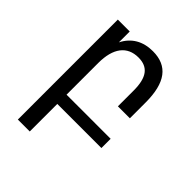

<svg xmlns="http://www.w3.org/2000/svg" viewBox="-212 -689 1025 1025"><g transform="rotate(45 301.0 -176.0)"><path d="M94.2 208H184.1V0H517.1V-69.8H184.1V-309.1C184.1 -421.4 230.5 -481.9 315.4 -481.9C388.7 -481.9 421.9 -436.5 421.9 -338.9V-219.7H512.2V-338.9C512.2 -487.8 458 -560.1 346.2 -560.1C271.5 -560.1 215.8 -527.8 184.1 -464.8V-546.9H94.2Z"/></g></svg>

Font: Hack
Style: Regular
Weight: 400
Monospace: yes
Designer: Christopher Simpkins
Foundry: Christopher Simpkins
Version: Version 2.010